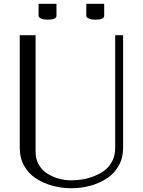

<svg xmlns="http://www.w3.org/2000/svg" viewBox="-20 -976 748 1006"><path d="M432.1 -956.1H525.9V-893.6Q525.9 -873 479 -873Q457 -873 444.6 -879.2Q432.1 -885.3 432.1 -893.6ZM182.1 -956.1H275.9V-893.6Q275.9 -873 229 -873Q207 -873 194.6 -879.2Q182.1 -885.3 182.1 -893.6ZM625 -791.5V-200.2Q625 -148.4 601.8 -107.4Q578.6 -66.4 540 -41.3Q501.5 -16.1 453.6 -2.9Q405.8 10.3 354 10.3Q302.2 10.3 254.6 -2.9Q207 -16.1 168.2 -41.3Q129.4 -66.4 106.4 -107.4Q83.5 -148.4 83.5 -200.2V-791.5H166.5V-179.2Q166.5 -143.6 182.6 -114.5Q198.7 -85.4 225.6 -67.9Q252.4 -50.3 285.4 -40.8Q318.4 -31.2 354 -31.2Q383.3 -31.2 413.1 -36.1Q442.9 -41 474.1 -53.5Q505.4 -65.9 529.3 -84.2Q553.2 -102.5 568.4 -132.6Q583.5 -162.6 583.5 -200.2V-791.5Z"/></svg>

Font: Resagnicto
Style: Regular
Weight: 500
Version: Version 0.9991